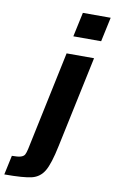

<svg xmlns="http://www.w3.org/2000/svg" viewBox="-208 -796 626 1047"><g transform="rotate(10 105.5 -272.0)"><path d="M134 -608 163 -743H317L288 -608ZM-2 40 114 -510H266L159 -5Q138 96 114 136.5Q90 177 45.5 188Q1 199 -106 199L-83 92Q-49 92 -33.5 87Q-18 82 -12.5 72Q-7 62 -2 40Z"/></g></svg>

Font: Saira Semi Condensed
Style: Bold Italic
Weight: 700
Width: 4
Italic angle: -12°
Designer: Hector Gatti with collaboration of the Omnibus-Type team
Foundry: Omnibus-Type
Version: Version 1.001; ttfautohint (v1.8)